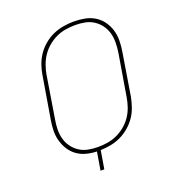

<svg xmlns="http://www.w3.org/2000/svg" viewBox="-135 -849 869 955"><g transform="rotate(-20 300.0 -371.5)"><path d="M234 0 250 -96Q221 -97 194.5 -104Q168 -111 146.5 -126.5Q125 -142 111 -164Q97 -186 89.5 -212Q82 -238 82.5 -266Q83 -294 88 -322L125 -544Q129 -571 138.5 -598Q148 -625 164.5 -649Q181 -673 204 -692Q227 -711 253.5 -722.5Q280 -734 308 -738.5Q336 -743 363 -743Q393 -743 421 -737.5Q449 -732 472.5 -717.5Q496 -703 512 -680.5Q528 -658 536 -631.5Q544 -605 543.5 -575.5Q543 -546 538 -517L502 -295Q497 -269 488 -242.5Q479 -216 463 -192.5Q447 -169 424.5 -150Q402 -131 376.5 -119Q351 -107 324 -102Q297 -97 270 -96L254 0ZM264 -115Q288 -115 313.5 -119Q339 -123 363.5 -134Q388 -145 409 -162.5Q430 -180 445 -202Q460 -224 468.5 -249Q477 -274 481 -298L518 -520Q522 -546 522.5 -572.5Q523 -599 516.5 -623Q510 -647 495.5 -667Q481 -687 460.5 -700.5Q440 -714 415 -719Q390 -724 363 -724Q339 -724 313 -720Q287 -716 263 -705Q239 -694 218 -676.5Q197 -659 182 -637Q167 -615 158 -590Q149 -565 145 -541L109 -319Q104 -293 103.5 -266.5Q103 -240 109.5 -216Q116 -192 130.5 -172Q145 -152 165.5 -138.5Q186 -125 211.5 -120Q237 -115 264 -115Z"/></g></svg>

Font: Iosevka Aile Thin
Style: Italic
Weight: 100
Italic angle: -9°
Designer: Belleve Invis
Foundry: Belleve Invis
Version: Version 31.1.0; ttfautohint (v1.8.4)